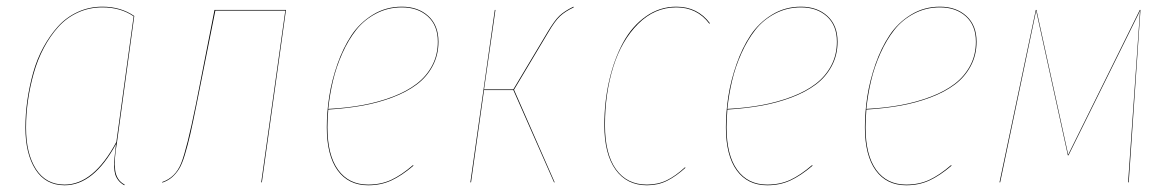

<svg xmlns="http://www.w3.org/2000/svg" viewBox="-20 -547 3517 576"><path d="M287.1 -526.9Q342.3 -526.9 382.8 -499L331.1 -121.1Q321.8 -68.4 325.4 -37.4Q329.1 -6.3 354 6.8L353 8.8Q342.3 2.9 335.4 -5.6Q328.6 -14.2 325.7 -23.7Q322.8 -33.2 322.5 -47.1Q322.3 -61 323.5 -73.2Q324.7 -85.4 326.7 -103.5Q327.6 -111.3 328.1 -115.2Q261.2 8.8 173.8 8.8Q116.7 8.8 86.4 -38.6Q56.2 -85.9 56.2 -164.1Q56.2 -204.6 62 -245.8Q67.9 -287.1 79.3 -328.4Q90.8 -369.6 110.1 -405Q129.4 -440.4 154.1 -467.8Q178.7 -495.1 213.1 -511Q247.6 -526.9 287.1 -526.9ZM287.1 -524.9Q247.6 -524.9 213.6 -509.3Q179.7 -493.7 155 -466.3Q130.4 -439 111.6 -403.6Q92.8 -368.2 81.3 -327.4Q69.8 -286.6 64 -245.6Q58.1 -204.6 58.1 -164.1Q58.1 -86.4 87.9 -39.8Q117.7 6.8 173.8 6.8Q260.7 6.8 329.1 -121.1L380.9 -498Q341.8 -524.9 287.1 -524.9Z M837.9 -517.1 765.6 0H763.7L835.9 -515.1H626L569.8 -233.9Q558.1 -175.8 550.8 -144Q543.5 -112.3 534.7 -83Q525.9 -53.7 516.6 -39.3Q507.3 -24.9 495.6 -14.9Q483.9 -4.9 466.8 1V-1Q506.3 -14.6 523.4 -57.1Q540.5 -99.6 567.9 -234.9L623.5 -517.1Z M1295.4 -421.9Q1295.4 -381.8 1277.8 -348.9Q1260.3 -315.9 1230.2 -293.5Q1200.2 -271 1157.7 -254.9Q1115.2 -238.8 1067.6 -230.2Q1020 -221.7 964.8 -218.3Q962.4 -187.5 962.4 -165Q962.4 -81.5 994.4 -37.4Q1026.4 6.8 1084.5 6.8Q1122.6 6.8 1153.3 -7.3Q1184.1 -21.5 1219.2 -51.8L1220.2 -49.8Q1184.6 -19.5 1153.6 -5.4Q1122.6 8.8 1084.5 8.8Q1025.4 8.8 992.9 -35.9Q960.4 -80.6 960.4 -165Q960.4 -210.4 967.8 -258.1Q975.1 -305.7 992.2 -354.5Q1009.3 -403.3 1034.4 -441.2Q1059.6 -479 1098.6 -502.9Q1137.7 -526.9 1185.5 -526.9Q1234.4 -526.9 1264.9 -499Q1295.4 -471.2 1295.4 -421.9ZM1185.5 -524.9Q1143.6 -524.9 1108.2 -506.3Q1072.8 -487.8 1048.8 -457.5Q1024.9 -427.2 1006.8 -386.7Q988.8 -346.2 979 -304.9Q969.2 -263.7 964.8 -220.2Q1020.5 -223.1 1068.1 -231.9Q1115.7 -240.7 1158 -256.8Q1200.2 -272.9 1229.7 -295.4Q1259.3 -317.9 1276.4 -350.1Q1293.5 -382.3 1293.5 -421.9Q1293.5 -470.7 1263.4 -497.8Q1233.4 -524.9 1185.5 -524.9Z M1700.2 -526.9 1701.2 -524.9Q1675.3 -512.7 1660.2 -498.5Q1645 -484.4 1625 -450.2L1522 -277.8L1644 0H1642.1L1520 -276.9H1432.1L1393.1 0H1391.1L1464.4 -517.1H1466.3L1432.1 -278.8H1520L1623 -451.2Q1644 -486.3 1658.7 -500Q1673.3 -513.7 1700.2 -526.9Z M2008.8 -526.9Q2072.8 -526.9 2109.9 -477.1L2107.9 -476.1Q2071.3 -524.9 2008.8 -524.9Q1943.8 -524.9 1894.3 -475.3Q1844.7 -425.8 1819.8 -346.2Q1794.9 -266.6 1794.9 -171.9Q1794.9 -85.4 1827.9 -39.3Q1860.8 6.8 1920.9 6.8Q1953.6 6.8 1980.5 -6.3Q2007.3 -19.5 2034.7 -44.9L2036.6 -43.9Q2008.8 -18.6 1981.7 -4.9Q1954.6 8.8 1920.9 8.8Q1860.4 8.8 1826.7 -38.1Q1793 -85 1793 -171.9Q1793 -242.7 1807.9 -306.6Q1822.8 -370.6 1849.6 -419.7Q1876.5 -468.8 1917.7 -497.8Q1959 -526.9 2008.8 -526.9Z M2492.7 -421.9Q2492.7 -381.8 2475.1 -348.9Q2457.5 -315.9 2427.5 -293.5Q2397.5 -271 2355 -254.9Q2312.5 -238.8 2264.9 -230.2Q2217.3 -221.7 2162.1 -218.3Q2159.7 -187.5 2159.7 -165Q2159.7 -81.5 2191.7 -37.4Q2223.6 6.8 2281.7 6.8Q2319.8 6.8 2350.6 -7.3Q2381.3 -21.5 2416.5 -51.8L2417.5 -49.8Q2381.8 -19.5 2350.8 -5.4Q2319.8 8.8 2281.7 8.8Q2222.7 8.8 2190.2 -35.9Q2157.7 -80.6 2157.7 -165Q2157.7 -210.4 2165 -258.1Q2172.4 -305.7 2189.5 -354.5Q2206.5 -403.3 2231.7 -441.2Q2256.8 -479 2295.9 -502.9Q2335 -526.9 2382.8 -526.9Q2431.6 -526.9 2462.2 -499Q2492.7 -471.2 2492.7 -421.9ZM2382.8 -524.9Q2340.8 -524.9 2305.4 -506.3Q2270 -487.8 2246.1 -457.5Q2222.2 -427.2 2204.1 -386.7Q2186 -346.2 2176.3 -304.9Q2166.5 -263.7 2162.1 -220.2Q2217.8 -223.1 2265.4 -231.9Q2313 -240.7 2355.2 -256.8Q2397.5 -272.9 2427 -295.4Q2456.5 -317.9 2473.6 -350.1Q2490.7 -382.3 2490.7 -421.9Q2490.7 -470.7 2460.7 -497.8Q2430.7 -524.9 2382.8 -524.9Z M2909.7 -421.9Q2909.7 -381.8 2892.1 -348.9Q2874.5 -315.9 2844.5 -293.5Q2814.5 -271 2772 -254.9Q2729.5 -238.8 2681.9 -230.2Q2634.3 -221.7 2579.1 -218.3Q2576.7 -187.5 2576.7 -165Q2576.7 -81.5 2608.6 -37.4Q2640.6 6.8 2698.7 6.8Q2736.8 6.8 2767.6 -7.3Q2798.3 -21.5 2833.5 -51.8L2834.5 -49.8Q2798.8 -19.5 2767.8 -5.4Q2736.8 8.8 2698.7 8.8Q2639.6 8.8 2607.2 -35.9Q2574.7 -80.6 2574.7 -165Q2574.7 -210.4 2582 -258.1Q2589.4 -305.7 2606.4 -354.5Q2623.5 -403.3 2648.7 -441.2Q2673.8 -479 2712.9 -502.9Q2752 -526.9 2799.8 -526.9Q2848.6 -526.9 2879.2 -499Q2909.7 -471.2 2909.7 -421.9ZM2799.8 -524.9Q2757.8 -524.9 2722.4 -506.3Q2687 -487.8 2663.1 -457.5Q2639.2 -427.2 2621.1 -386.7Q2603 -346.2 2593.3 -304.9Q2583.5 -263.7 2579.1 -220.2Q2634.8 -223.1 2682.4 -231.9Q2730 -240.7 2772.2 -256.8Q2814.5 -272.9 2844 -295.4Q2873.5 -317.9 2890.6 -350.1Q2907.7 -382.3 2907.7 -421.9Q2907.7 -470.7 2877.7 -497.8Q2847.7 -524.9 2799.8 -524.9Z M3401.4 -517.1 3366.2 0H3364.3L3397.5 -478Q3399.4 -511.2 3400.4 -515.1L3185.5 -81.1H3183.6L3088.4 -515.1Q3086.9 -506.8 3081.5 -481.9L2980.5 0H2978.5L3087.4 -517.1H3089.4L3184.6 -83L3399.4 -517.1Z"/></svg>

Font: Fira Sans Compressed Two
Style: Italic
Weight: 100
Width: 3
Italic angle: -8°
Designer: Carrois Corporate & Edenspiekermann AG
Foundry: Carrois Corporate GbR & Edenspiekermann AG
Version: Version 4.203;PS 004.203;hotconv 1.0.88;makeotf.lib2.5.64775